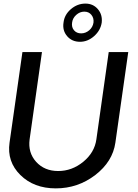

<svg xmlns="http://www.w3.org/2000/svg" viewBox="-20 -1040 769 1070"><path d="M425.8 -807.1Q380.9 -807.1 354 -838.6Q327.1 -870.1 334 -914.1Q338.9 -958 375 -989Q411.1 -1020 456.1 -1020Q499 -1020 525.4 -989Q551.8 -958 546.9 -914.1Q540 -870.1 504.4 -838.6Q468.8 -807.1 425.8 -807.1ZM501 -914.1Q503.9 -939 489.5 -957Q475.1 -975.1 450 -975.1Q424.8 -975.1 404.8 -957Q384.8 -939 381.8 -914.1Q377.9 -888.2 392.6 -871.1Q407.2 -854 432.1 -854Q457 -854 477.1 -871.1Q497.1 -888.2 501 -914.1ZM291 9.8Q168.9 9.8 93.5 -64.7Q18.1 -139.2 33.2 -245.1L105 -750H213.9L145 -263.2Q135.3 -189 181.6 -137.9Q228 -86.9 304.2 -86.9Q381.3 -86.9 444.1 -138.4Q506.8 -189.9 517.1 -263.2L585.9 -750H694.8L623 -245.1Q607.9 -139.2 511 -64.7Q414.1 9.8 291 9.8Z"/></svg>

Font: Oakes Grotesk
Style: Medium Italic
Weight: 500
Designer: Samuel Oakes
Foundry: Samuel Oakes
Version: Version 1.0 | wf-rip DC20170320